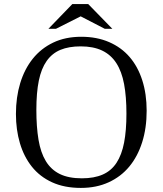

<svg xmlns="http://www.w3.org/2000/svg" viewBox="-20 -910 797 940"><path d="M698 -368Q698 -450 676.5 -517Q655 -584 614.5 -631Q574 -678 514 -704Q454 -730 378 -730Q300 -730 240.5 -701.5Q181 -673 140.5 -622.5Q100 -572 79 -503Q58 -434 58 -352Q58 -275 77.5 -209Q97 -143 136 -94Q175 -45 235 -17.5Q295 10 376 10Q452 10 512 -17.5Q572 -45 613 -94.5Q654 -144 676 -213.5Q698 -283 698 -368ZM158 -372Q158 -456 170 -515Q182 -574 208.5 -611.5Q235 -649 276 -666Q317 -683 375 -683Q437 -683 480 -662.5Q523 -642 549.5 -601Q576 -560 587.5 -498.5Q599 -437 599 -354Q599 -271 587.5 -211.5Q576 -152 550.5 -113Q525 -74 483 -55.5Q441 -37 381 -37Q316 -37 273 -58Q230 -79 204.5 -121Q179 -163 168.5 -226Q158 -289 158 -372ZM530 -769 412 -890H334L217 -769H254L375 -830L493 -769Z"/></svg>

Font: GradeGX
Style: Regular
Weight: 100
Width: 1
Designer: Adam Twardoch
Foundry: Adam Twardoch
Version: Version 2.002; DEVELOPMENT